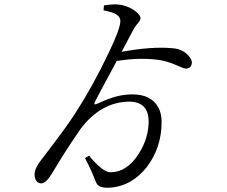

<svg xmlns="http://www.w3.org/2000/svg" viewBox="-20 -812 1040 881"><path d="M589.8 -671.9 538.1 -574.2Q676.8 -599.6 770.5 -590.8Q776.4 -590.8 780.3 -589.8Q824.2 -584 849.6 -550.8Q860.4 -537.1 860.4 -524.4Q858.4 -498 833 -497.1Q824.2 -497.1 780.3 -516.6Q745.1 -531.2 714.8 -536.1Q626 -549.8 515.6 -532.2Q437.5 -387.7 416 -345.7Q410.2 -333 416 -333Q419.9 -334 425.8 -335.9Q502 -372.1 555.7 -377Q572.3 -378.9 587.9 -378.9Q673.8 -378.9 707 -318.4Q721.7 -290 721.7 -252.9Q721.7 -133.8 652.3 -43.9Q585 40 490.2 48.8Q442.4 52.7 426.8 35.2Q420.9 26.4 416 13.7Q402.3 -24.4 370.1 -86.9L388.7 -97.7Q451.2 -22.5 485.4 -21.5Q563.5 -21.5 617.2 -107.4Q662.1 -177.7 662.1 -256.8Q660.2 -344.7 574.2 -345.7Q442.4 -344.7 348.6 -218.8Q337.9 -203.1 324.7 -183.6Q311.5 -164.1 302.2 -150.4Q293 -136.7 277.3 -111.8Q261.7 -86.9 256.8 -79.1Q252 -71.3 235.4 -43.9L218.8 -16.6Q191.4 28.3 170.9 29.3Q148.4 30.3 140.6 3.9Q138.7 -3.9 138.7 -11.7Q138.7 -38.1 166 -74.2Q171.9 -82 178.7 -90.8Q187.5 -102.5 210 -131.8Q294.9 -243.2 332 -302.7Q405.3 -416 479.5 -571.3Q530.3 -676.8 532.2 -712.9Q534.2 -741.2 494.1 -754.9Q478.5 -759.8 455.1 -764.6L457 -787.1Q503.9 -794.9 532.2 -790Q578.1 -782.2 610.4 -752.9Q624 -739.3 625 -728.5Q625 -718.8 608.4 -700.2Q596.7 -685.5 589.8 -671.9Z"/></svg>

Font: GenYoMin JP Regular
Style: Regular
Weight: 400
Version: Version 1.001;PS 1;hotconv 16.6.51;makeotf.lib2.5.65220 DEVE